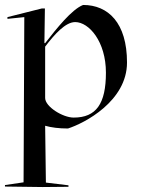

<svg xmlns="http://www.w3.org/2000/svg" viewBox="-25 -504 571 774"><path d="M147 250 251 249V243L160 232L157 3C182 10 212 14 249 14C315 -7 487 -96 487 -252C487 -412 411 -484 310 -484C264 -466 203 -389 157 -330H154L156 -470H144L5 -435V-428L73 -435L70 231L-5 242V248ZM157 -109V-316C195 -366 239 -415 278 -415C334 -415 402 -336 402 -211C402 -86 363 -30 272 -30C228 -30 157 -74 157 -109Z"/></svg>

Font: Mazius Display
Style: Regular
Weight: 400
Designer: Alberto Casagrande & Collletttivo
Foundry: Collletttivo
Version: Version 2.000;Glyphs 3.2 (3217)